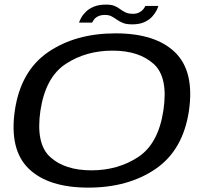

<svg xmlns="http://www.w3.org/2000/svg" viewBox="-20 -830 920 855"><path d="M373.5 5.5Q551.5 5.5 673.5 -78.2Q795.5 -162 821.5 -337.5Q846.5 -512.5 759.5 -597Q672.5 -681.5 494.5 -681.5Q316.5 -681.5 194.2 -597.8Q72 -514 46 -337.5Q21 -163 108 -78.8Q195 5.5 373.5 5.5ZM387 -71.5Q268.5 -71.5 203.5 -130.8Q138.5 -190 160 -337.5Q182.5 -486 272.5 -545.2Q362.5 -604.5 481 -604.5Q599 -604.5 664.5 -545.2Q730 -486 707.5 -337.5Q685 -189.5 595 -130.5Q505 -71.5 387 -71.5ZM568.5 -721.5Q600.5 -721.5 622.2 -731.2Q644 -741 657 -755.2Q670 -769.5 676.8 -782.8Q683.5 -796 685 -803.5H627Q625 -797.5 618.2 -789Q611.5 -780.5 599.8 -774.5Q588 -768.5 572.5 -768.5Q552 -768.5 539 -774.8Q526 -781 515.2 -789.2Q504.5 -797.5 490.2 -803.5Q476 -809.5 452 -809.5Q420.5 -809.5 398.5 -800.5Q376.5 -791.5 362.8 -778Q349 -764.5 341.8 -751.2Q334.5 -738 332 -729.5H390.5Q393 -735.5 399.5 -744Q406 -752.5 418.2 -758Q430.5 -763.5 447.5 -763.5Q465 -763.5 476.8 -757.2Q488.5 -751 500 -742.8Q511.5 -734.5 527 -728Q542.5 -721.5 568.5 -721.5Z"/></svg>

Font: Anybody Expanded
Style: Italic
Weight: 400
Width: 7
Italic angle: -10°
Version: Version 1.113;gftools[0.9.25]